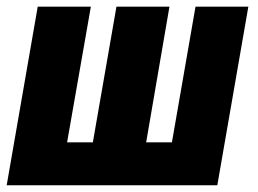

<svg xmlns="http://www.w3.org/2000/svg" viewBox="-33 -548 762 568"><path d="M78.6 -528.3H235.8L165.5 -127H241.7L311.5 -528.3H468.3L399.4 -127H475.6L545.4 -528.3H701.7L609.9 0H-13.2Z"/></svg>

Font: Roboto Condensed Black
Style: Italic
Weight: 900
Italic angle: -12°
Designer: Christian Robertson
Foundry: Google
Version: Version 3.008; 2023